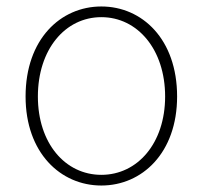

<svg xmlns="http://www.w3.org/2000/svg" viewBox="-20 -560 626 593"><path d="M293 13C419 13 527 -88 527 -262C527 -439 419 -540 293 -540C167 -540 59 -439 59 -262C59 -88 167 13 293 13ZM293 -20C181 -20 97 -118 97 -262C97 -407 181 -507 293 -507C405 -507 490 -407 490 -262C490 -118 405 -20 293 -20Z"/></svg>

Font: Noto Sans CJK Thin
Style: Regular
Weight: 100
Designer: Ryoko NISHIZUKA (kana & ideographs); Paul D. Hunt (Latin, Greek & Cyrillic); Wenlong ZHANG (bopomofo); Sandoll Communica
Foundry: Adobe Systems Incorporated
Version: Version 1.000;PS 1;hotconv 1.0.78;makeotf.lib2.5.61930